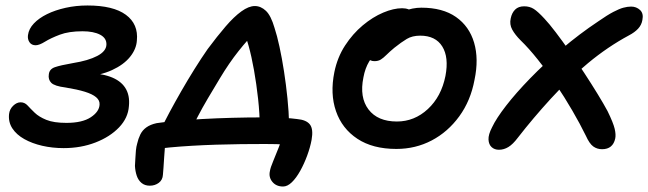

<svg xmlns="http://www.w3.org/2000/svg" viewBox="-20 -531 2363 700"><path d="M212 9Q171 9 134 0.5Q97 -8 68.5 -24Q40 -40 25 -63Q10 -86 13 -115Q15 -133 28 -145.5Q41 -158 55 -158Q70 -158 80.5 -146.5Q91 -135 106.5 -120Q122 -105 149 -94Q176 -83 222 -83Q280 -83 311 -103.5Q342 -124 343 -150Q344 -165 330.5 -176.5Q317 -188 289.5 -196.5Q262 -205 219 -212Q179 -217 167 -229Q155 -241 158 -260Q160 -279 180 -286Q200 -293 246 -301Q302 -310 334.5 -327Q367 -344 368 -368Q369 -392 345 -404.5Q321 -417 281 -417Q231 -417 198 -404.5Q165 -392 144 -379Q123 -366 110 -366Q95 -366 87.5 -377Q80 -388 82 -403Q85 -426 103.5 -445.5Q122 -465 151.5 -479.5Q181 -494 219 -502.5Q257 -511 299 -511Q393 -511 439 -477Q485 -443 479 -383Q477 -352 454 -323.5Q431 -295 388.5 -275.5Q346 -256 284 -250V-266Q343 -265 381 -251.5Q419 -238 436.5 -211Q454 -184 450 -144Q447 -101 414 -66.5Q381 -32 328 -11.5Q275 9 212 9Z M568 -62Q579 -86 598 -121.5Q617 -157 640.5 -198Q664 -239 689 -279Q714 -319 737 -352Q772 -399 802.5 -434.5Q833 -470 860 -489.5Q887 -509 909 -509Q931 -509 949.5 -491.5Q968 -474 981 -429Q990 -402 999 -360.5Q1008 -319 1015.5 -270.5Q1023 -222 1028 -172.5Q1033 -123 1034 -80L927 -68Q927 -116 921 -170.5Q915 -225 906 -275.5Q897 -326 886.5 -363.5Q876 -401 867 -415L915 -418Q884 -388 849.5 -344.5Q815 -301 782 -246Q759 -208 738 -172.5Q717 -137 700.5 -105Q684 -73 671 -45ZM1012 149Q987 149 973 132Q959 115 964 93Q966 80 976 56.5Q986 33 997 4.5Q1008 -24 1014 -52L1065 -1Q1050 -2 1021 -4Q992 -6 946 -6Q904 -6 858.5 -5.5Q813 -5 767.5 -3.5Q722 -2 679.5 0.5Q637 3 599.5 6.5Q562 10 533 15L586 -30Q583 -17 581.5 2.5Q580 22 578.5 43Q577 64 576 81Q575 98 574 106Q573 125 559 135.5Q545 146 526 146Q508 146 496 136Q484 126 478.5 109.5Q473 93 472 74Q473 62 473.5 47Q474 32 475.5 17.5Q477 3 480 -7Q484 -25 491.5 -40.5Q499 -56 513.5 -66.5Q528 -77 551 -82Q577 -86 620 -90Q663 -94 716.5 -97Q770 -100 826.5 -101.5Q883 -103 935 -103Q952 -103 973 -102.5Q994 -102 1017.5 -101Q1041 -100 1063 -97Q1097 -94 1110 -77Q1123 -60 1116 -21Q1111 6 1100 36Q1089 66 1074.5 92Q1060 118 1044 133.5Q1028 149 1012 149Z M1425 12Q1339 12 1283 -25Q1227 -62 1205 -125.5Q1183 -189 1199 -268Q1210 -322 1238 -365Q1266 -408 1302.5 -438.5Q1339 -469 1377 -485Q1415 -501 1446 -501Q1459 -501 1469.5 -497Q1480 -493 1486 -485Q1492 -477 1489 -463Q1483 -437 1469 -417Q1455 -397 1420 -384Q1388 -370 1364.5 -351Q1341 -332 1326 -307Q1311 -282 1305 -249Q1290 -176 1323.5 -132Q1357 -88 1427 -88Q1491 -88 1540 -133.5Q1589 -179 1604 -254Q1617 -322 1592.5 -361.5Q1568 -401 1512 -401Q1483 -401 1463 -389Q1443 -377 1418 -357Q1400 -342 1389 -331Q1378 -320 1368.5 -314Q1359 -308 1345 -308Q1329 -308 1319 -320.5Q1309 -333 1315 -360Q1319 -384 1339.5 -409.5Q1360 -435 1389 -456Q1418 -477 1451 -490Q1484 -503 1516 -503Q1594 -503 1642.5 -469Q1691 -435 1708.5 -375.5Q1726 -316 1710 -240Q1696 -164 1654.5 -107Q1613 -50 1554 -19Q1495 12 1425 12Z M1799 15Q1783 15 1772.5 5.5Q1762 -4 1761 -22Q1760 -40 1774 -67Q1789 -99 1825 -145.5Q1861 -192 1913 -245.5Q1965 -299 2028.5 -353Q2092 -407 2161 -453Q2194 -476 2216 -487.5Q2238 -499 2253 -503Q2268 -507 2281 -507Q2300 -507 2313.5 -494.5Q2327 -482 2322 -458Q2319 -440 2306.5 -426.5Q2294 -413 2273 -402Q2195 -360 2123.5 -300.5Q2052 -241 1988 -171Q1924 -101 1868 -29Q1850 -5 1833.5 5Q1817 15 1799 15ZM2175 13Q2157 13 2143 3Q2129 -7 2116 -36Q2095 -79 2066.5 -128Q2038 -177 2006 -224.5Q1974 -272 1941 -313.5Q1908 -355 1878 -384Q1858 -404 1847.5 -423Q1837 -442 1842 -464Q1846 -484 1858 -496Q1870 -508 1891 -508Q1911 -508 1926 -498.5Q1941 -489 1965 -463Q1982 -445 2006 -413.5Q2030 -382 2057 -343.5Q2084 -305 2110.5 -264.5Q2137 -224 2159 -188Q2181 -152 2195 -126Q2216 -83 2221 -61.5Q2226 -40 2223 -26Q2219 -7 2207 3Q2195 13 2175 13Z"/></svg>

Font: Shantell Sans Medium
Style: Italic
Weight: 500
Italic angle: -11°
Designer: Stephen Nixon, Anya Danilova, Shantell Martin
Foundry: Arrow Type
Version: Version 1.011;[c5ecc13dd]